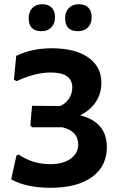

<svg xmlns="http://www.w3.org/2000/svg" viewBox="-20 -881 570 911"><path d="M181 -861Q209 -861 225 -845Q241 -829 241 -800Q241 -769 223.5 -751Q206 -733 176 -733Q116 -733 116 -795Q116 -825 133.5 -843Q151 -861 181 -861ZM355 -861Q383 -861 399 -845Q415 -829 415 -800Q415 -769 397.5 -751Q380 -733 350 -733Q289 -733 289 -795Q289 -825 306.5 -843Q324 -861 355 -861ZM220 10Q105 10 33 -30L58 -143L68 -148Q135 -102 219 -102Q278 -102 314.5 -127.5Q351 -153 351 -195Q351 -260 275 -277H132L124 -287L132 -379L266 -378Q292 -390 307.5 -413.5Q323 -437 323 -466Q323 -537 220 -537Q147 -537 59 -496L46 -503L57 -616Q132 -652 225 -652Q336 -652 398.5 -608.5Q461 -565 461 -488Q461 -437 434.5 -397Q408 -357 360 -334Q487 -302 487 -183Q487 -92 416.5 -41Q346 10 220 10Z"/></svg>

Font: Alegreya Sans SC
Style: Bold
Weight: 700
Designer: Juan Pablo del Peral
Foundry: Huerta Tipografica
Version: Version 2.007